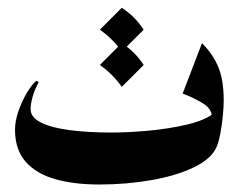

<svg xmlns="http://www.w3.org/2000/svg" viewBox="-20 -478 628 505"><path d="M82 -262.2Q71.3 -242.7 65.9 -223.9Q60.5 -205.1 60.5 -190.9Q60.5 -168.9 88.6 -155.3Q116.7 -141.6 164.8 -135.5Q212.9 -129.4 272 -129.4Q317.4 -129.4 370.8 -134.3Q424.3 -139.2 470.7 -150.1Q517.1 -161.1 541.5 -179.2L537.1 -170.9Q537.1 -192.4 512 -207.3Q486.8 -222.2 460.4 -231.9L511.2 -364.3Q538.1 -338.4 553.2 -304Q568.4 -269.5 568.4 -213.9Q568.4 -197.3 566.2 -174.6Q564 -151.9 560.1 -129.9Q556.2 -107.9 550.8 -94.2Q538.1 -61.5 491.7 -38.8Q445.3 -16.1 379.2 -4.4Q313 7.3 240.7 7.3Q175.3 7.3 125.2 -6.8Q75.2 -21 47.4 -52.7Q19.5 -84.5 19.5 -136.7Q19.5 -158.7 27.8 -183.6Q36.1 -208.5 48.8 -230.7Q61.5 -252.9 75.2 -265.6ZM300.3 -364.7Q335.4 -341.8 357.9 -307.1L300.3 -249.5Q277.3 -282.7 242.7 -307.1ZM300.3 -457.5Q335.4 -434.6 357.9 -399.9L300.3 -342.3Q277.3 -375.5 242.7 -399.9Z"/></svg>

Font: Lateef ExtraBold
Style: Regular
Weight: 800
Designer: SIL International
Foundry: SIL International
Version: Version 4.200